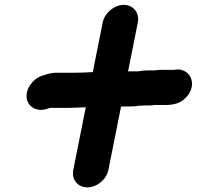

<svg xmlns="http://www.w3.org/2000/svg" viewBox="-20 -672 829 809"><path d="M587.4 -227.5H603.4C612.2 -227.5 622.5 -227.7 631.9 -229.9C632.8 -229.6 633.8 -229.5 634.8 -229.5H675.8C709.6 -229.5 739.4 -235.7 763.6 -261C817.4 -317.3 779.6 -392.2 710.9 -377.5H668.7C656.4 -378.1 645.7 -377.7 633.7 -375.5H614C597 -375.5 581 -375 563.8 -371.5H537.2C531.3 -371.5 525.5 -371.4 519.6 -371.2L560.7 -577C568.7 -617.2 542.2 -651.5 501.6 -651.5C461 -651.5 420.7 -617.2 412.7 -577L371 -368.2C348.1 -367.1 321.7 -365.5 300 -365.5H217C202.6 -365.5 186.6 -362.4 170.1 -356.8L157.4 -352.8C137.6 -346.4 120.9 -333.5 108.3 -315.6C79.5 -274.4 91.4 -233.3 121.1 -216.8C136.2 -208.5 156.3 -206.2 177.6 -213.2L190.3 -217.1C190.7 -217.3 190.5 -217.2 191.3 -217.5H270.4C289.6 -217.5 318.9 -219.4 341.5 -220.2L288.7 44C280.7 84.4 307.7 117.5 348 117.5C388.4 117.5 428.7 84.4 436.7 44L490 -222.9C494.6 -223.2 502 -223.5 507.6 -223.5H531.6C542.9 -223.5 551.8 -224.2 564.4 -226.5H568.2C574.3 -226.5 580.6 -227.5 587.4 -227.5Z"/></svg>

Font: Smoothie
Style: SeBdIt
Weight: 600
Foundry: Cannot Into Space Fonts
Version: Version 0.8